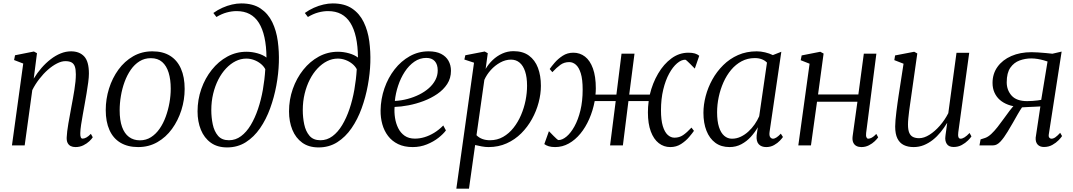

<svg xmlns="http://www.w3.org/2000/svg" viewBox="-20 -851 6284 1124"><path d="M177.5 -391Q198 -424.5 223.2 -453.5Q248.5 -482.5 276.8 -504.2Q305 -526 335 -538.2Q365 -550.5 396 -550.5Q445 -550.5 472.8 -520.8Q500.5 -491 500.5 -420.5Q500.5 -399.5 496.5 -369Q492.5 -338.5 486.8 -304.8Q481 -271 475.5 -240Q470.5 -211.5 464.8 -180.5Q459 -149.5 454.8 -121Q450.5 -92.5 450 -71.5Q449.5 -56 452.8 -47.8Q456 -39.5 463.5 -39.5Q473.5 -39.5 485.5 -46Q497.5 -52.5 512 -67.5L523 -47.5Q517.5 -38 503 -24.2Q488.5 -10.5 467.8 -0.2Q447 10 422 10Q406 10 394.2 4.2Q382.5 -1.5 376 -14Q369.5 -26.5 370.5 -47.5Q371 -62 373.5 -82.8Q376 -103.5 380.2 -127.8Q384.5 -152 389.2 -177.5Q394 -203 398 -226.5Q402.5 -250 407 -275Q411.5 -300 415.5 -325Q419.5 -350 421.8 -373.2Q424 -396.5 424 -416Q424 -445 418 -461.8Q412 -478.5 398.5 -485.8Q385 -493 362.5 -493Q340 -493 313.5 -479.5Q287 -466 260.2 -442.5Q233.5 -419 209.8 -388.2Q186 -357.5 169 -323.5L124.5 0H50L116 -479L62.5 -499.5L68 -527.5L178.5 -549.5L196.5 -539.5Z M872 -550.5Q933.5 -550.5 975.5 -524.5Q1017.5 -498.5 1039.2 -449.2Q1061 -400 1061 -330.5Q1061 -267 1041.8 -206.2Q1022.5 -145.5 987 -96.5Q951.5 -47.5 901.2 -18.8Q851 10 789 10Q728 10 685.2 -15.5Q642.5 -41 620.8 -89.8Q599 -138.5 599 -206.5Q599 -271 618.2 -332.5Q637.5 -394 673.2 -443.2Q709 -492.5 759.5 -521.5Q810 -550.5 872 -550.5ZM863 -510.5Q826 -510.5 796.8 -492.2Q767.5 -474 745.8 -442.8Q724 -411.5 709.5 -372Q695 -332.5 687.8 -289.5Q680.5 -246.5 680.5 -205.5Q680.5 -147 694.5 -108Q708.5 -69 735.2 -49.2Q762 -29.5 799 -29.5Q835 -29.5 863.8 -47.8Q892.5 -66 914.2 -97.2Q936 -128.5 950.2 -167.8Q964.5 -207 972 -249.2Q979.5 -291.5 979.5 -332Q979.5 -385.5 967.2 -425.5Q955 -465.5 929.5 -488Q904 -510.5 863 -510.5Z M1309.5 12Q1252 12 1213.8 -15.8Q1175.5 -43.5 1156 -91.2Q1136.5 -139 1136.5 -199Q1136.5 -267.5 1158.5 -330.2Q1180.5 -393 1219.8 -442.2Q1259 -491.5 1311 -519.8Q1363 -548 1423 -548Q1455.5 -548 1488 -538.8Q1520.5 -529.5 1540 -514Q1539.5 -581 1528.2 -632Q1517 -683 1495.5 -717.2Q1474 -751.5 1441.5 -768.8Q1409 -786 1365 -786Q1337 -786 1307.5 -778Q1278 -770 1247 -751.5L1229 -775Q1254 -793 1282 -805.5Q1310 -818 1338.2 -824.5Q1366.5 -831 1392 -831Q1461.5 -831 1505.5 -801.2Q1549.5 -771.5 1573.8 -721.5Q1598 -671.5 1606.2 -610Q1614.5 -548.5 1612.5 -485Q1610.5 -420 1597.8 -350.8Q1585 -281.5 1561.5 -216.8Q1538 -152 1502.5 -100.5Q1467 -49 1419 -18.5Q1371 12 1309.5 12ZM1320.5 -30Q1359 -30 1391 -53.8Q1423 -77.5 1447.8 -118.8Q1472.5 -160 1490.5 -213.2Q1508.5 -266.5 1519 -326.2Q1529.5 -386 1533 -446Q1523.5 -464 1506 -478Q1488.5 -492 1466.8 -500Q1445 -508 1422 -508Q1389.5 -508 1359.5 -493Q1329.5 -478 1303.5 -450.5Q1277.5 -423 1258.2 -385.5Q1239 -348 1228 -302.5Q1217 -257 1217 -206.5Q1217 -163.5 1225.5 -123Q1234 -82.5 1256.2 -56.2Q1278.5 -30 1320.5 -30Z M1845 12Q1787.5 12 1749.2 -15.8Q1711 -43.5 1691.5 -91.2Q1672 -139 1672 -199Q1672 -267.5 1694 -330.2Q1716 -393 1755.2 -442.2Q1794.5 -491.5 1846.5 -519.8Q1898.5 -548 1958.5 -548Q1991 -548 2023.5 -538.8Q2056 -529.5 2075.5 -514Q2075 -581 2063.8 -632Q2052.5 -683 2031 -717.2Q2009.5 -751.5 1977 -768.8Q1944.5 -786 1900.5 -786Q1872.5 -786 1843 -778Q1813.5 -770 1782.5 -751.5L1764.5 -775Q1789.5 -793 1817.5 -805.5Q1845.5 -818 1873.8 -824.5Q1902 -831 1927.5 -831Q1997 -831 2041 -801.2Q2085 -771.5 2109.2 -721.5Q2133.5 -671.5 2141.8 -610Q2150 -548.5 2148 -485Q2146 -420 2133.2 -350.8Q2120.5 -281.5 2097 -216.8Q2073.5 -152 2038 -100.5Q2002.5 -49 1954.5 -18.5Q1906.5 12 1845 12ZM1856 -30Q1894.5 -30 1926.5 -53.8Q1958.5 -77.5 1983.2 -118.8Q2008 -160 2026 -213.2Q2044 -266.5 2054.5 -326.2Q2065 -386 2068.5 -446Q2059 -464 2041.5 -478Q2024 -492 2002.2 -500Q1980.5 -508 1957.5 -508Q1925 -508 1895 -493Q1865 -478 1839 -450.5Q1813 -423 1793.8 -385.5Q1774.5 -348 1763.5 -302.5Q1752.5 -257 1752.5 -206.5Q1752.5 -163.5 1761 -123Q1769.5 -82.5 1791.8 -56.2Q1814 -30 1856 -30Z M2590.5 -87.5Q2575.5 -67 2546.8 -44.2Q2518 -21.5 2479.2 -5.8Q2440.5 10 2396 10Q2346.5 10 2310.5 -7.5Q2274.5 -25 2251.8 -55Q2229 -85 2218.2 -123.5Q2207.5 -162 2208 -204Q2209 -272 2230.5 -334Q2252 -396 2290 -444.8Q2328 -493.5 2378.8 -522Q2429.5 -550.5 2489.5 -550.5Q2533 -550.5 2562 -535.8Q2591 -521 2605.5 -495.2Q2620 -469.5 2620 -436.5Q2620 -393 2598 -359.2Q2576 -325.5 2539.8 -300.8Q2503.5 -276 2459.8 -259.5Q2416 -243 2371.5 -234.5Q2327 -226 2290 -225Q2287.5 -193.5 2292.5 -161Q2297.5 -128.5 2311.2 -100.8Q2325 -73 2349 -56.2Q2373 -39.5 2409 -39.5Q2437 -39.5 2465.2 -48Q2493.5 -56.5 2521.5 -73.5Q2549.5 -90.5 2575 -116.5ZM2475.5 -512Q2437.5 -512 2405.5 -489.8Q2373.5 -467.5 2349.5 -430.8Q2325.5 -394 2310.8 -349.5Q2296 -305 2291.5 -260Q2329.5 -262 2366 -271.8Q2402.5 -281.5 2434.5 -297.5Q2466.5 -313.5 2490.8 -335Q2515 -356.5 2528.8 -382.8Q2542.5 -409 2542.5 -438.5Q2542.5 -474 2525.2 -493Q2508 -512 2475.5 -512Z M2651.5 253.5 2755 -484 2698.5 -502.5 2704 -527.5 2817.5 -549.5 2835.5 -539.5 2823 -447.5Q2839.5 -476 2864.5 -499.8Q2889.5 -523.5 2920.5 -537.5Q2951.5 -551.5 2986 -551.5Q3041 -551.5 3076.5 -525.5Q3112 -499.5 3129.2 -454Q3146.5 -408.5 3146.5 -348.5Q3146.5 -301 3133.2 -250.8Q3120 -200.5 3094.2 -154Q3068.5 -107.5 3031.5 -70.5Q2994.5 -33.5 2946.2 -11.8Q2898 10 2840 10Q2821 10 2800.5 6.2Q2780 2.5 2761.5 -2L2725.5 253.5ZM2769.5 -59.5Q2783.5 -45 2803.5 -37.5Q2823.5 -30 2848.5 -30Q2891 -30 2925.5 -49.8Q2960 -69.5 2986.2 -102.8Q3012.5 -136 3030.2 -177.5Q3048 -219 3056.8 -263.2Q3065.5 -307.5 3065.5 -349Q3065.5 -398.5 3054.2 -432.5Q3043 -466.5 3022 -484.2Q3001 -502 2971.5 -502Q2939.5 -502 2908.5 -485Q2877.5 -468 2853.2 -441Q2829 -414 2815.5 -383.5Z M3230 10Q3207.5 10 3192.2 5.2Q3177 0.5 3166.5 -7.5L3193.5 -83Q3195.5 -81.5 3203 -73.5Q3210.5 -65.5 3220.2 -55.8Q3230 -46 3238.2 -38.5Q3246.5 -31 3249.5 -31Q3272 -31 3296.8 -51.8Q3321.5 -72.5 3343 -111.2Q3364.5 -150 3377.8 -204.5Q3391 -259 3391 -326.5Q3391 -386.5 3380 -421.8Q3369 -457 3351.2 -472.2Q3333.5 -487.5 3312.5 -487.5Q3283 -487.5 3260.8 -471.5Q3238.5 -455.5 3213.5 -428.5L3198 -447Q3207.5 -461 3227 -483.8Q3246.5 -506.5 3274 -524.5Q3301.5 -542.5 3336.5 -542.5Q3375 -542.5 3404.8 -519.5Q3434.5 -496.5 3451.2 -450Q3468 -403.5 3468 -334Q3468 -324.5 3467.5 -315Q3467 -305.5 3466 -297H3588.5L3618.5 -537H3694.5L3663.5 -297H3784Q3800 -364.5 3832.8 -420.2Q3865.5 -476 3910.8 -509.2Q3956 -542.5 4010 -542.5Q4032.5 -542.5 4047.8 -538Q4063 -533.5 4073.5 -524.5L4047.5 -449.5Q4045.5 -451 4038 -459Q4030.5 -467 4020.5 -476.8Q4010.5 -486.5 4002.5 -494Q3994.5 -501.5 3991.5 -501.5Q3968.5 -501.5 3943.8 -480.5Q3919 -459.5 3897.5 -420.5Q3876 -381.5 3862.8 -326.8Q3849.5 -272 3849.5 -205.5Q3849.5 -148 3860.2 -112.8Q3871 -77.5 3889 -61.2Q3907 -45 3928.5 -45Q3957 -45 3979 -60Q4001 -75 4028 -104L4042.5 -85Q4033.5 -71.5 4014.2 -48.8Q3995 -26 3967.2 -8Q3939.5 10 3904 10Q3866 10 3836.5 -13Q3807 -36 3790 -81.2Q3773 -126.5 3773 -193Q3773 -208.5 3774 -224.8Q3775 -241 3777.5 -259.5H3659L3626.5 0H3551.5L3584.5 -259.5H3461.5Q3451 -203.5 3429.5 -154.5Q3408 -105.5 3377.8 -68.8Q3347.5 -32 3310 -11Q3272.5 10 3230 10Z M4485.5 -81Q4482 -57 4489 -48Q4496 -39 4505 -39Q4514.5 -39 4526 -46.5Q4537.5 -54 4551 -68.5L4563.5 -49Q4559 -42 4545.8 -27.8Q4532.5 -13.5 4511.8 -1.8Q4491 10 4465.5 10Q4437.5 10 4422 -6.5Q4406.5 -23 4409.5 -59L4416.5 -106Q4399.5 -76.5 4375.5 -50Q4351.5 -23.5 4320.2 -6.8Q4289 10 4251 10Q4201.5 10 4167.5 -15.2Q4133.5 -40.5 4115.8 -85.5Q4098 -130.5 4098 -190.5Q4098 -238 4111.2 -288.5Q4124.5 -339 4150.2 -385.5Q4176 -432 4213.8 -469.5Q4251.5 -507 4300.8 -528.8Q4350 -550.5 4410 -550.5Q4433.5 -550.5 4458.8 -544.5Q4484 -538.5 4504.5 -528.5L4554 -548ZM4470 -484.5Q4457.5 -497.5 4439.5 -504.2Q4421.5 -511 4399 -511Q4356.5 -511 4321.8 -492.5Q4287 -474 4260.2 -442Q4233.5 -410 4215.2 -369Q4197 -328 4187.5 -283Q4178 -238 4178 -193.5Q4178 -141.5 4189 -107.2Q4200 -73 4219.8 -56Q4239.5 -39 4265 -39Q4292 -39 4316.2 -50.5Q4340.5 -62 4361.2 -81Q4382 -100 4398 -123.2Q4414 -146.5 4424.5 -170.5Z M5050.5 -73Q5048.5 -55 5052.5 -47Q5056.5 -39 5062.5 -39Q5072 -39 5083.8 -45.2Q5095.5 -51.5 5110 -67L5121 -47Q5115 -38 5100.8 -24.2Q5086.5 -10.5 5066.5 -0.2Q5046.5 10 5022.5 10Q5006 10 4993.5 3.5Q4981 -3 4974.8 -17.2Q4968.5 -31.5 4971.5 -54L4999.5 -255.5H4763L4727.5 0H4653.5L4719.5 -478L4667.5 -498.5L4673 -526.5L4782 -548L4801.5 -537.5L4769 -298H5005L5037 -537H5110.5Z M5328.5 10Q5295.5 10 5271.2 -1.8Q5247 -13.5 5233.8 -40Q5220.5 -66.5 5220.5 -110.5Q5220.5 -126 5222.5 -149.2Q5224.5 -172.5 5227.8 -198.8Q5231 -225 5234.5 -249.5Q5238 -274 5240.5 -290.5L5269.5 -478L5215.5 -499L5220 -526.5L5332 -548L5350 -538L5314 -284.5Q5311.5 -265.5 5308.2 -244Q5305 -222.5 5302.2 -200.5Q5299.5 -178.5 5297.5 -158.2Q5295.5 -138 5295.5 -122Q5295.5 -90.5 5303.2 -73Q5311 -55.5 5325.8 -48.8Q5340.5 -42 5360.5 -42Q5389.5 -42 5421.2 -62Q5453 -82 5482 -115.2Q5511 -148.5 5531.5 -188.5L5579.5 -542H5654L5590 -77Q5587.5 -58.5 5590.8 -48.8Q5594 -39 5603.5 -39Q5613.5 -39 5626.5 -47Q5639.5 -55 5656 -72.5L5667 -52.5Q5661.5 -43.5 5646.8 -28.8Q5632 -14 5610.5 -2.2Q5589 9.5 5563 9.5Q5534 9.5 5522.5 -8.8Q5511 -27 5514.5 -52.5Q5514.5 -55 5515.8 -63.8Q5517 -72.5 5518.8 -84.8Q5520.5 -97 5522 -109Q5523.5 -121 5525 -130L5524 -130.5Q5507 -102.5 5486.2 -77Q5465.5 -51.5 5440.8 -32Q5416 -12.5 5388 -1.2Q5360 10 5328.5 10Z M6186.5 -73.5 6197.5 -54.5Q6192 -45.5 6177.2 -30.2Q6162.5 -15 6140.8 -2.8Q6119 9.5 6091.5 9.5Q6067.5 9.5 6054.5 -4.8Q6041.5 -19 6043 -45L6070.5 -228Q6057.5 -227 6037.8 -226.2Q6018 -225.5 5997.8 -224.5Q5977.5 -223.5 5963 -222.5Q5951 -205 5937.8 -182Q5924.5 -159 5910 -133Q5895.5 -107 5879 -80.5Q5857.5 -44.5 5836.8 -22.2Q5816 0 5794.5 0H5714L5720.5 -35L5747 -43.5Q5764.5 -49.5 5782.8 -66.5Q5801 -83.5 5819.5 -107Q5838 -130.5 5855.8 -155.5Q5873.5 -180.5 5890.5 -202.8Q5907.5 -225 5922 -239.5L5944.5 -225Q5910 -227.5 5881.8 -238Q5853.5 -248.5 5833.2 -266.2Q5813 -284 5801.8 -309Q5790.5 -334 5790.5 -365.5Q5790.5 -419.5 5819.8 -460Q5849 -500.5 5900.5 -523Q5952 -545.5 6019 -545.5Q6035.5 -545.5 6057.8 -544Q6080 -542.5 6102.2 -540.5Q6124.5 -538.5 6141 -536.5L6195 -549L6120 -65.5Q6117.5 -51.5 6122.8 -45.2Q6128 -39 6135 -39Q6146.5 -39 6158.5 -47.5Q6170.5 -56 6186.5 -73.5ZM6075.5 -266.5 6112.5 -491Q6105.5 -493.5 6089.8 -498Q6074 -502.5 6054.8 -505.8Q6035.5 -509 6017 -509Q5982 -509 5949 -497Q5916 -485 5894.8 -454.8Q5873.5 -424.5 5873.5 -369Q5873.5 -323.5 5902.2 -291.2Q5931 -259 5993 -259Q6008.5 -259 6025.2 -260.2Q6042 -261.5 6055.5 -263.2Q6069 -265 6075.5 -266.5Z"/></svg>

Font: Merriweather 60pt Light
Style: Italic
Weight: 300
Italic angle: -7.8°
Version: Version 2.101